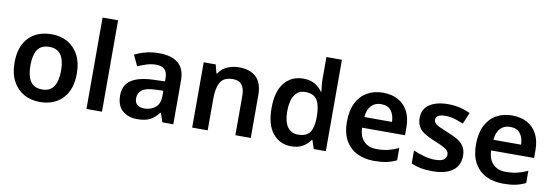

<svg xmlns="http://www.w3.org/2000/svg" viewBox="-56 -1161 4532 1572"><g transform="rotate(10 2209.5 -375.0)"><path d="M566 -272Q566 -137 496 -63.5Q426 10 306 10Q231 10 173 -23Q115 -56 81.5 -119Q48 -182 48 -272Q48 -407 118 -480Q188 -553 309 -553Q385 -553 442.5 -520Q500 -487 533 -424.5Q566 -362 566 -272ZM180 -272Q180 -187 210 -140.5Q240 -94 308 -94Q374 -94 404.5 -140.5Q435 -187 435 -272Q435 -358 404.5 -403Q374 -448 307 -448Q240 -448 210 -403Q180 -358 180 -272Z M823 0H694V-760H823Z M1200 -553Q1306 -553 1361 -507Q1416 -461 1416 -364V0H1325L1300 -75H1296Q1261 -31 1222 -10.5Q1183 10 1115 10Q1042 10 994 -31Q946 -72 946 -158Q946 -243 1008 -285Q1070 -327 1195 -331L1288 -334V-361Q1288 -412 1263.5 -434Q1239 -456 1195 -456Q1154 -456 1116 -444Q1078 -432 1042 -416L1000 -505Q1041 -527 1092.5 -540Q1144 -553 1200 -553ZM1223 -254Q1142 -251 1110.5 -225.5Q1079 -200 1079 -157Q1079 -120 1101.5 -103Q1124 -86 1159 -86Q1214 -86 1251 -117.5Q1288 -149 1288 -210V-256Z M1866 -553Q1957 -553 2008.5 -505.5Q2060 -458 2060 -354V0H1932V-327Q1932 -388 1908 -418.5Q1884 -449 1833 -449Q1758 -449 1730 -401Q1702 -353 1702 -264V0H1573V-543H1673L1691 -472H1698Q1724 -514 1769.5 -533.5Q1815 -553 1866 -553Z M2396 10Q2302 10 2243.5 -61Q2185 -132 2185 -270Q2185 -410 2244 -481.5Q2303 -553 2399 -553Q2459 -553 2497.5 -530Q2536 -507 2559 -473H2564Q2562 -488 2558.5 -517Q2555 -546 2555 -572V-760H2684V0H2584L2560 -71H2555Q2532 -37 2494 -13.5Q2456 10 2396 10ZM2435 -94Q2505 -94 2533 -133.5Q2561 -173 2562 -253V-269Q2562 -356 2534.5 -402Q2507 -448 2434 -448Q2377 -448 2346.5 -400.5Q2316 -353 2316 -268Q2316 -183 2346.5 -138.5Q2377 -94 2435 -94Z M3063 -553Q3137 -553 3190 -523.5Q3243 -494 3271.5 -439Q3300 -384 3300 -307V-241H2943Q2945 -169 2983.5 -129Q3022 -89 3091 -89Q3143 -89 3185 -99Q3227 -109 3272 -130V-28Q3231 -8 3188 1Q3145 10 3085 10Q3005 10 2943.5 -20.5Q2882 -51 2847 -113Q2812 -175 2812 -267Q2812 -361 2843.5 -424Q2875 -487 2931.5 -520Q2988 -553 3063 -553ZM3064 -458Q3014 -458 2983 -426Q2952 -394 2946 -330H3176Q3175 -386 3148 -422Q3121 -458 3064 -458Z M3797 -157Q3797 -76 3738.5 -33Q3680 10 3570 10Q3513 10 3472.5 2Q3432 -6 3394 -23V-131Q3434 -113 3483 -99.5Q3532 -86 3574 -86Q3626 -86 3648 -102Q3670 -118 3670 -144Q3670 -160 3661.5 -172.5Q3653 -185 3627 -200Q3601 -215 3548 -236Q3496 -257 3462 -278Q3428 -299 3410.5 -329Q3393 -359 3393 -404Q3393 -477 3451 -515Q3509 -553 3604 -553Q3654 -553 3699 -543Q3744 -533 3789 -512L3749 -417Q3711 -433 3674.5 -444Q3638 -455 3601 -455Q3561 -455 3540.5 -443.5Q3520 -432 3520 -410Q3520 -394 3530 -381.5Q3540 -369 3566.5 -356.5Q3593 -344 3642 -324Q3690 -305 3724.5 -284.5Q3759 -264 3778 -234Q3797 -204 3797 -157Z M4136 -553Q4210 -553 4263 -523.5Q4316 -494 4344.5 -439Q4373 -384 4373 -307V-241H4016Q4018 -169 4056.5 -129Q4095 -89 4164 -89Q4216 -89 4258 -99Q4300 -109 4345 -130V-28Q4304 -8 4261 1Q4218 10 4158 10Q4078 10 4016.5 -20.5Q3955 -51 3920 -113Q3885 -175 3885 -267Q3885 -361 3916.5 -424Q3948 -487 4004.5 -520Q4061 -553 4136 -553ZM4137 -458Q4087 -458 4056 -426Q4025 -394 4019 -330H4249Q4248 -386 4221 -422Q4194 -458 4137 -458Z"/></g></svg>

Font: Noto Sans Javanese SemiBold
Style: Regular
Weight: 600
Version: Version 2.004